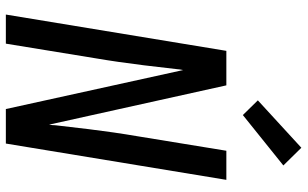

<svg xmlns="http://www.w3.org/2000/svg" viewBox="-212 -812 1025 640"><g transform="rotate(90 300.0 -492.5)"><path d="M29 0 150 -735H265L396 -144Q397 -150 397.5 -155Q398 -160 398 -165L411 -276Q416 -317 422 -358.5Q428 -400 435 -441L483 -735H580L459 0H344L214 -591Q213 -585 212 -580Q211 -575 211 -570L198 -459Q193 -418 187 -376.5Q181 -335 174 -294L126 0ZM364 -790 315 -840 473 -985 532 -925Z"/></g></svg>

Font: Iosevka Custom Medium
Style: Italic
Weight: 500
Italic angle: -9°
Designer: Belleve Invis
Foundry: Belleve Invis
Version: Version 27.0.1